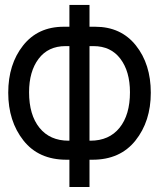

<svg xmlns="http://www.w3.org/2000/svg" viewBox="-20 -744 640 774"><path d="M259.8 -724.1H340.8V-636.2H363.8Q467.8 -636.2 527.8 -560.8Q587.9 -485.4 587.9 -370.1Q587.9 -254.9 526.1 -177.5Q464.4 -100.1 353 -100.1H340.8V9.8H259.8V-100.1H248Q135.7 -100.1 74.5 -177.7Q13.2 -255.4 13.2 -370.1Q13.2 -484.9 73 -560.5Q132.8 -636.2 236.8 -636.2H259.8ZM340.8 -176.8H344.2Q419.9 -176.8 461.9 -228.8Q503.9 -280.8 503.9 -372.1Q503.9 -456.1 465.3 -507.1Q426.8 -558.1 356.9 -558.1H340.8ZM259.8 -558.1H244.1Q174.3 -558.1 135.7 -507.1Q97.2 -456.1 97.2 -372.1Q97.2 -280.8 139.2 -228.8Q181.2 -176.8 256.8 -176.8H259.8Z"/></svg>

Font: Apple Sans Adjectives
Style: Regular
Weight: 400
Monospace: yes
Foundry: Apple Sans Adjectives
Version: Version 0.01